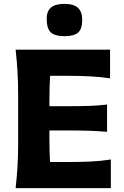

<svg xmlns="http://www.w3.org/2000/svg" viewBox="-20 -969 640 989"><path d="M60.5 0Q67 -57.5 70.2 -111.5Q73.5 -165.5 73.5 -232.5V-474.5Q73.5 -543.5 70.2 -598.8Q67 -654 60.5 -713H547V-565.5Q500.5 -572.5 447.8 -575.5Q395 -578.5 324 -578.5H238Q234.5 -520.5 234.5 -448.5V-422H327.5Q393 -422 440 -423.5Q487 -425 531.5 -430.5V-290Q485 -294 438 -295.5Q391 -297 327.5 -297H234.5V-258.5Q234.5 -190 237.5 -134.5H335.5Q395 -134.5 448.2 -137Q501.5 -139.5 551 -147.5V0ZM311.5 -782.5Q264 -782.5 242.2 -801.8Q220.5 -821 220.5 -873.5Q220.5 -910.5 242.2 -929.8Q264 -949 312.5 -949Q360.5 -949 382 -928.2Q403.5 -907.5 403.5 -868Q403.5 -819.5 382 -801Q360.5 -782.5 311.5 -782.5Z"/></svg>

Font: Commissioner Flair
Style: Bold
Weight: 700
Designer: Kostas Bartsokas
Foundry: Kostas Bartsokas
Version: Version 1.000; ttfautohint (v1.8.3)